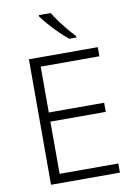

<svg xmlns="http://www.w3.org/2000/svg" viewBox="-101 -1105 756 1076"><g transform="rotate(-10 276.5 -567.0)"><path d="M492 -93H100V-807H492V-755H158V-494H473V-442H158V-145H492ZM266 -1041Q278 -1019 298.5 -991Q319 -963 341.5 -936Q364 -909 383 -890V-881H343Q318 -901 290 -928.5Q262 -956 237.5 -984Q213 -1012 198 -1033V-1041Z"/></g></svg>

Font: Noto Sans Kannada UI Light
Style: Regular
Weight: 300
Designer: Jelle Bosma - Monotype Design Team
Foundry: Monotype Imaging Inc.
Version: Version 2.005; ttfautohint (v1.8.4.7-5d5b)